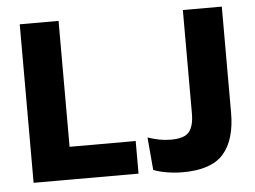

<svg xmlns="http://www.w3.org/2000/svg" viewBox="-48 -700 1022 771"><g transform="rotate(-5 463.0 -314.5)"><path d="M214.5 0H58V-639H214.5ZM147 -131.5H481V0H147ZM659 10Q628 10 597 5Q566 0 541 -9.5L529.5 -141.5Q552.5 -133.5 575.5 -129Q598.5 -124.5 622.5 -124.5Q677.5 -124.5 696.5 -148.2Q715.5 -172 715.5 -221.5V-639H872.5V-212Q872.5 -102.5 823.5 -46.2Q774.5 10 659 10Z"/></g></svg>

Font: Anek Latin
Style: Bold
Weight: 700
Designer: Yesha Goshar
Foundry: Ek Type
Version: Version 1.003